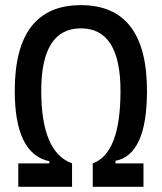

<svg xmlns="http://www.w3.org/2000/svg" viewBox="-20 -723 626 743"><path d="M50.8 0V-90.8H170.9V-99.1Q37.1 -127.4 37.1 -371.1Q37.1 -703.1 293 -703.1Q548.8 -703.1 548.8 -371.1Q548.8 -124 426.8 -100.6V-90.8H535.2V0H338.9V-90.8Q446.3 -129.4 446.3 -371.1Q446.3 -613.3 293 -613.3Q139.6 -613.3 139.6 -371.1Q139.6 -133.8 258.8 -90.8V0Z"/></svg>

Font: CaskaydiaMono NF
Style: Regular
Weight: 400
Designer: Aaron Bell
Foundry: Saja Typeworks
Version: Version 2111.001; ttfautohint (v1.8.4);Nerd Fonts 3.1.1